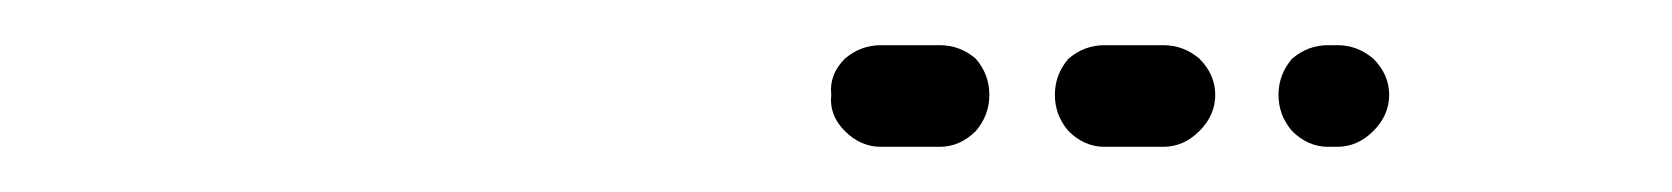

<svg xmlns="http://www.w3.org/2000/svg" viewBox="-20 -583 740 85"><path d="M354 -525Q347 -532 348 -541Q347 -550 354 -557Q361 -563 370 -563H396Q405 -563 412 -557Q418 -550 418 -541Q418 -532 412 -525Q405 -518 396 -518H370Q361 -518 354 -525ZM511 -525Q518 -532 518 -541Q518 -550 511 -557Q504 -563 495 -563H469Q460 -563 453 -557Q447 -550 447 -541Q447 -532 453 -525Q460 -518 469 -518H495Q504 -518 511 -525ZM588 -525Q595 -532 595 -541Q595 -550 588 -557Q581 -563 572 -563H568Q559 -563 552 -557Q546 -550 546 -541Q546 -532 552 -525Q559 -518 568 -518H572Q581 -518 588 -525Z"/></svg>

Font: FRB American Cursive Dashed Extrabold
Style: Bold Italic
Weight: 800
Italic angle: -25°
Version: Version 2.0;Modular Font Editor K font №1